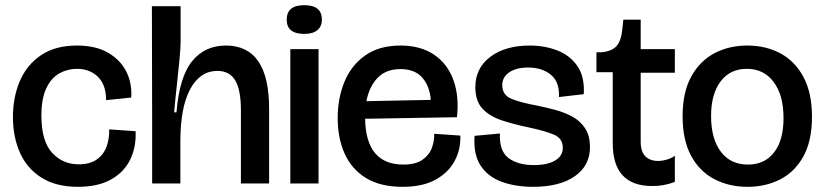

<svg xmlns="http://www.w3.org/2000/svg" viewBox="-20 -709 3188 742"><path d="M281 13Q197 13 141 -22Q85 -57 57.5 -118Q30 -179 30 -257Q30 -334 57 -396.5Q84 -459 139 -496Q194 -533 277 -533Q351 -533 399 -504.5Q447 -476 469 -430.5Q491 -385 487 -332L390 -322Q390 -381 358.5 -412Q327 -443 277 -443Q241 -443 209.5 -425.5Q178 -408 159 -368Q140 -328 140 -262Q140 -164 181 -119Q222 -74 284 -74Q328 -74 354.5 -93Q381 -112 392 -143Q403 -174 402 -209L504 -202Q507 -141 483 -92Q459 -43 408.5 -15Q358 13 281 13Z M568 0V-239L567 -685H678V-548Q678 -524 673.5 -477Q669 -430 663 -376Q657 -322 653 -275H662Q673 -411 722 -472Q771 -533 853 -533Q1020 -533 1020 -289V0H911V-283Q911 -362 889 -398.5Q867 -435 820 -435Q753 -435 715 -364.5Q677 -294 677 -161V0Z M1102 0V-519H1211V0ZM1156 -578Q1088 -578 1088 -633Q1088 -689 1156 -689Q1224 -689 1224 -633Q1224 -607 1206.5 -592.5Q1189 -578 1156 -578Z M1536 13Q1450 13 1394.5 -21Q1339 -55 1312 -115Q1285 -175 1285 -253Q1285 -329 1311 -392.5Q1337 -456 1391 -494.5Q1445 -533 1528 -533Q1605 -533 1657 -498Q1709 -463 1732 -400.5Q1755 -338 1746 -256L1391 -250Q1394 -73 1539 -73Q1586 -73 1612.5 -91.5Q1639 -110 1649 -137.5Q1659 -165 1658 -192L1759 -185Q1761 -132 1737 -87Q1713 -42 1663 -14.5Q1613 13 1536 13ZM1528 -442Q1472 -442 1439.5 -408.5Q1407 -375 1396 -318L1645 -323Q1640 -378 1611 -410Q1582 -442 1528 -442Z M2040 13Q1973 13 1920 -6Q1867 -25 1838 -68Q1809 -111 1814 -184L1912 -193Q1909 -125 1945.5 -98Q1982 -71 2043 -71Q2095 -71 2125 -88.5Q2155 -106 2155 -138Q2155 -174 2121 -188.5Q2087 -203 2026 -216Q1968 -228 1920.5 -243.5Q1873 -259 1845 -288.5Q1817 -318 1817 -372Q1817 -446 1875 -489.5Q1933 -533 2027 -533Q2085 -533 2134 -514Q2183 -495 2211.5 -453.5Q2240 -412 2236 -345L2140 -334Q2143 -392 2109 -420Q2075 -448 2021 -448Q1975 -448 1948 -429.5Q1921 -411 1921 -380Q1921 -341 1958 -326.5Q1995 -312 2055 -301Q2089 -294 2125 -284.5Q2161 -275 2191.5 -258.5Q2222 -242 2241 -213.5Q2260 -185 2260 -140Q2260 -69 2201.5 -28Q2143 13 2040 13Z M2501 10Q2348 10 2348 -155V-430H2285V-507H2305Q2346 -511 2363.5 -532Q2381 -553 2385 -596L2389 -633H2456V-519H2588V-428H2456V-162Q2456 -123 2474 -105Q2492 -87 2523 -87Q2539 -87 2556.5 -92Q2574 -97 2588 -107V-6Q2564 3 2543 6.5Q2522 10 2501 10Z M2869 13Q2797 13 2740 -17Q2683 -47 2650.5 -107.5Q2618 -168 2618 -260Q2618 -352 2651 -412.5Q2684 -473 2740.5 -503Q2797 -533 2868 -533Q2940 -533 2996.5 -502.5Q3053 -472 3085.5 -410.5Q3118 -349 3118 -258Q3118 -165 3085 -105Q3052 -45 2995.5 -16Q2939 13 2869 13ZM2871 -73Q2935 -73 2971.5 -120Q3008 -167 3008 -253Q3008 -341 2970 -392Q2932 -443 2866 -443Q2801 -443 2764.5 -394Q2728 -345 2728 -261Q2728 -173 2765.5 -123Q2803 -73 2871 -73Z"/></svg>

Font: Bricolage Grotesque 96pt Medium
Style: Regular
Weight: 500
Designer: Mathieu Triay
Foundry: Atelier Triay
Version: Version 1.001; ttfautohint (v1.8.4.7-5d5b);gftools[0.9.33.de